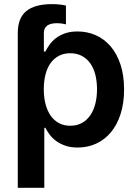

<svg xmlns="http://www.w3.org/2000/svg" viewBox="-20 -705 665 930"><path d="M192.5 -455.3H199.9Q207.4 -470.2 219.1 -487.2Q230.8 -504.3 249.1 -518.8Q267.4 -533.4 293.5 -543Q319.6 -552.6 355.8 -552.6Q403.1 -552.6 444.2 -534.3Q485.4 -516 515.8 -480.5Q546.2 -445 563.6 -392.6Q581 -340.2 581 -272Q581 -204.5 563.9 -152.2Q546.9 -99.8 516.9 -63.9Q486.9 -28.1 445.7 -9.2Q404.5 9.6 356.2 9.6Q321 9.6 295.1 0.2Q269.2 -9.2 250.5 -23.3Q231.9 -37.3 219.6 -54.2Q207.4 -71 199.9 -85.9H194.6V204.5H66.1V-545.5Q66.1 -617.5 107.4 -651.3Q148.8 -685 231.9 -685Q255.3 -685 272.9 -682.7Q290.5 -680.4 299.4 -677.9V-587Q289.1 -589.8 278.2 -591.3Q267.4 -592.7 256.7 -592.7Q192.5 -592.7 192.5 -545.5ZM192.1 -272.7Q192.1 -233 200.6 -200.5Q209.2 -168 225.5 -144.7Q241.8 -121.4 265.6 -108.7Q289.4 -95.9 320.3 -95.9Q352.3 -95.9 376.4 -109.2Q400.6 -122.5 416.9 -146Q433.2 -169.4 441.6 -201.9Q449.9 -234.4 449.9 -272.7Q449.9 -310.7 441.8 -342.9Q433.6 -375 417.3 -398.1Q400.9 -421.2 376.6 -434.1Q352.3 -447.1 320.3 -447.1Q289.4 -447.1 265.4 -434.7Q241.5 -422.2 225.1 -399.5Q208.8 -376.8 200.5 -344.6Q192.1 -312.5 192.1 -272.7Z"/></svg>

Font: Interop SemBd
Style: Regular
Weight: 600
Designer: Rasmus Andersson, Google, Jang Haemin
Foundry: jhaemin
Version: Version 1.008